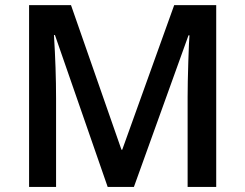

<svg xmlns="http://www.w3.org/2000/svg" viewBox="-20 -734 963 754"><path d="M402.8 0 195.8 -596.2H191.9Q200.2 -463.4 200.2 -347.2V0H94.2V-713.9H258.8L457 -146H460L664.1 -713.9H829.1V0H716.8V-353Q716.8 -406.2 719.5 -491.7Q722.2 -577.1 724.1 -595.2H720.2L505.9 0Z"/></svg>

Font: f0_1792           
Style: Regular
Weight: 600
Foundry: Ascender Corporation
Version: Version 1.10